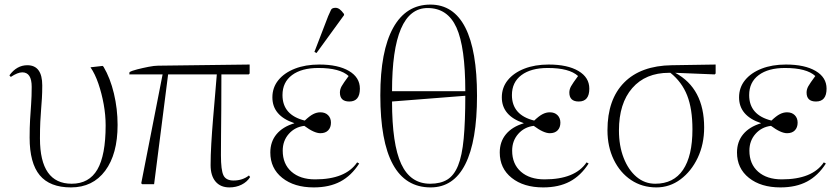

<svg xmlns="http://www.w3.org/2000/svg" viewBox="-20 -802 3656 836"><path d="M289 14Q197 14 153 -39Q109 -92 109 -203Q109 -247 111 -281Q113 -315 115.5 -348.5Q118 -382 118 -424Q118 -487 77 -487Q57 -487 27 -467L21 -474Q53 -518 99 -518Q164 -518 164 -430Q164 -399 162.5 -374.5Q161 -350 159 -326Q157 -302 155.5 -272Q154 -242 154 -199Q154 -2 292 -2Q368 -2 404 -64Q440 -126 440 -256Q440 -301 431.5 -348Q423 -395 408.5 -437.5Q394 -480 374 -509L427 -515L431 -511Q460 -462 476 -395Q492 -328 492 -258Q492 -131 438 -58.5Q384 14 289 14Z M979 14Q940 14 918.5 -11.5Q897 -37 897 -83Q897 -125 900 -176.5Q903 -228 907.5 -282.5Q912 -337 916.5 -388Q921 -439 924 -478H712L651 0H599L595 -4L688 -478H543L544 -488Q554 -494 577.5 -500Q601 -506 626.5 -511Q652 -516 668 -516L1067 -521V-482L1063 -478H944Q944 -389 943.5 -326.5Q943 -264 942.5 -216.5Q942 -169 942 -126Q942 -61 953 -38.5Q964 -16 997 -16Q1036 -16 1064 -38L1069 -31Q1056 -10 1032 2Q1008 14 979 14Z M1346 14Q1261 14 1209 -27.5Q1157 -69 1157 -138Q1157 -185 1184 -217.5Q1211 -250 1261 -265V-266Q1166 -298 1166 -378Q1166 -421 1192 -453Q1218 -485 1264 -503Q1310 -521 1370 -521Q1452 -521 1499.5 -493Q1547 -465 1547 -416Q1547 -360 1501 -360Q1460 -360 1460 -399Q1460 -413 1467.5 -426.5Q1475 -440 1498 -471Q1460 -506 1366 -506Q1293 -506 1251.5 -475Q1210 -444 1210 -388Q1210 -301 1307 -277Q1328 -297 1343.5 -305Q1359 -313 1375 -313Q1396 -313 1408.5 -300.5Q1421 -288 1421 -268Q1421 -247 1409 -234.5Q1397 -222 1375 -222Q1348 -222 1305 -254Q1264 -249 1237.5 -219Q1211 -189 1211 -146Q1211 -88 1249 -54.5Q1287 -21 1352 -21Q1485 -21 1535 -95L1544 -90Q1510 -37 1462 -11.5Q1414 14 1346 14ZM1358 -571 1349 -576 1409 -732Q1417 -751 1421.5 -759.5Q1426 -768 1441 -768Q1450 -768 1458.5 -762Q1467 -756 1478 -741V-736Z M1855 14Q1636 14 1636 -387Q1636 -580 1692 -681Q1748 -782 1854 -782Q1955 -782 2006 -682Q2057 -582 2057 -385Q2057 -188 2006 -87Q1955 14 1855 14ZM1687 -405H2006Q2006 -597 1967.5 -682Q1929 -767 1842 -767Q1687 -767 1687 -405ZM1853 -2Q1898 -2 1927.5 -20Q1957 -38 1974.5 -81Q1992 -124 1999 -198.5Q2006 -273 2006 -385L1687 -360Q1687 -174 1727 -88Q1767 -2 1853 -2Z M2345 14Q2260 14 2208 -27.5Q2156 -69 2156 -138Q2156 -185 2183 -217.5Q2210 -250 2260 -265V-266Q2165 -298 2165 -378Q2165 -421 2191 -453Q2217 -485 2263 -503Q2309 -521 2369 -521Q2451 -521 2498.5 -493Q2546 -465 2546 -416Q2546 -360 2500 -360Q2459 -360 2459 -399Q2459 -413 2466.5 -426.5Q2474 -440 2497 -471Q2459 -506 2365 -506Q2292 -506 2250.5 -475Q2209 -444 2209 -388Q2209 -301 2306 -277Q2327 -297 2342.5 -305Q2358 -313 2374 -313Q2395 -313 2407.5 -300.5Q2420 -288 2420 -268Q2420 -247 2408 -234.5Q2396 -222 2374 -222Q2347 -222 2304 -254Q2263 -249 2236.5 -219Q2210 -189 2210 -146Q2210 -88 2248 -54.5Q2286 -21 2351 -21Q2484 -21 2534 -95L2543 -90Q2509 -37 2461 -11.5Q2413 14 2345 14Z M2838 14Q2776 14 2728 -18Q2680 -50 2652.5 -106.5Q2625 -163 2625 -235Q2625 -369 2697.5 -442.5Q2770 -516 2905 -518L3096 -521V-482L3092 -478L2920 -485Q3046 -417 3046 -247Q3046 -174 3018 -115Q2990 -56 2943 -21Q2896 14 2838 14ZM2833 -2Q2913 -2 2954 -62.5Q2995 -123 2995 -239Q2995 -328 2972 -386.5Q2949 -445 2899 -485H2893Q2791 -485 2733 -418.5Q2675 -352 2675 -234Q2675 -167 2695.5 -114.5Q2716 -62 2751.5 -32Q2787 -2 2833 -2Z M3378 14Q3293 14 3241 -27.5Q3189 -69 3189 -138Q3189 -185 3216 -217.5Q3243 -250 3293 -265V-266Q3198 -298 3198 -378Q3198 -421 3224 -453Q3250 -485 3296 -503Q3342 -521 3402 -521Q3484 -521 3531.5 -493Q3579 -465 3579 -416Q3579 -360 3533 -360Q3492 -360 3492 -399Q3492 -413 3499.5 -426.5Q3507 -440 3530 -471Q3492 -506 3398 -506Q3325 -506 3283.5 -475Q3242 -444 3242 -388Q3242 -301 3339 -277Q3360 -297 3375.5 -305Q3391 -313 3407 -313Q3428 -313 3440.5 -300.5Q3453 -288 3453 -268Q3453 -247 3441 -234.5Q3429 -222 3407 -222Q3380 -222 3337 -254Q3296 -249 3269.5 -219Q3243 -189 3243 -146Q3243 -88 3281 -54.5Q3319 -21 3384 -21Q3517 -21 3567 -95L3576 -90Q3542 -37 3494 -11.5Q3446 14 3378 14Z"/></svg>

Font: Display Extralight
Style: Regular
Weight: 200
Designer: Latin by Veronika Burian and Jose Scaglione. Greek by Irene Vlachou. Cyrillic by Vera Evstafieva.
Foundry: TypeTogether
Version: Version 3.002